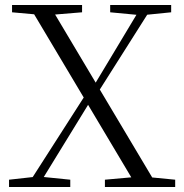

<svg xmlns="http://www.w3.org/2000/svg" viewBox="-20 -745 735 765"><path d="M16 0V-29L124 -41H142L260 -29V0ZM85 0 328 -379 353 -357H348L340 -342L130 0ZM398 0V-29L532 -41H555L678 -29V0ZM368 -373 344 -395H348L356 -407L547 -725H591ZM526 0 94 -725H177L609 0ZM28 -696V-725H307V-696L174 -685H150ZM419 -696V-725H662V-696L553 -685H535Z"/></svg>

Font: Noto Serif SC ExtraLight Light
Style: Regular
Weight: 300
Version: Version 2.002-H1;hotconv 1.1.0;makeotfexe 2.6.0